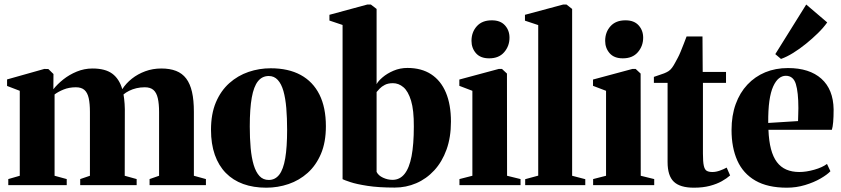

<svg xmlns="http://www.w3.org/2000/svg" viewBox="-20 -838 3808 869"><path d="M17.5 0V-27.5L69.5 -42.5V-427L12 -449V-478.5L180.5 -526L199 -525.5L222 -503L221.5 -434Q239.5 -457 266.5 -478.5Q293.5 -500 327.5 -514Q361.5 -528 398.5 -528Q456 -528 487.8 -504.8Q519.5 -481.5 533.5 -434.5Q550.5 -461 577 -482Q603.5 -503 637.5 -515.5Q671.5 -528 710 -528Q749 -528 777 -517Q805 -506 822.8 -482.5Q840.5 -459 849 -422Q857.5 -385 857.5 -332V-42.5L912 -27.5V0H657V-27.5L700 -42.5V-331Q700 -368.5 694.2 -393.5Q688.5 -418.5 674.5 -430.8Q660.5 -443 635.5 -443Q615.5 -443 597.5 -438.8Q579.5 -434.5 564.5 -427Q549.5 -419.5 539 -410.5Q540.5 -402.5 541.8 -391.2Q543 -380 544 -367.8Q545 -355.5 545 -344L544.5 -42.5L598.5 -27.5V0H343V-27.5L387 -42.5V-331.5Q387 -369 381.5 -393.8Q376 -418.5 362.2 -430.8Q348.5 -443 323.5 -443Q293 -443 268.2 -433Q243.5 -423 227 -410.5V-42.5L282 -27.5V0Z M935 -250.5Q935 -322.5 957.2 -375Q979.5 -427.5 1018 -461.8Q1056.5 -496 1104.8 -512.5Q1153 -529 1205.5 -529Q1285 -529 1340.8 -498.8Q1396.5 -468.5 1425.8 -410Q1455 -351.5 1455 -266.5Q1455 -194.5 1432.8 -142Q1410.5 -89.5 1372.5 -55.5Q1334.5 -21.5 1286 -5Q1237.5 11.5 1185 11.5Q1127 11.5 1080.8 -5.2Q1034.5 -22 1002 -55.2Q969.5 -88.5 952.2 -137.5Q935 -186.5 935 -250.5ZM1196.5 -23.5Q1225.5 -23.5 1244 -47.5Q1262.5 -71.5 1271 -121.8Q1279.5 -172 1279.5 -250.5Q1279.5 -304 1275.8 -348.8Q1272 -393.5 1262.8 -426Q1253.5 -458.5 1237.2 -476.2Q1221 -494 1196.5 -494Q1166.5 -494 1147.5 -470.2Q1128.5 -446.5 1119.5 -396.2Q1110.5 -346 1110.5 -265.5Q1110.5 -212.5 1114.5 -168.2Q1118.5 -124 1128.2 -91.5Q1138 -59 1154.5 -41.2Q1171 -23.5 1196.5 -23.5Z M1471 -745V-771L1642.5 -817.5H1658.5L1684.5 -797.5V-457Q1691.5 -471 1711.8 -488.2Q1732 -505.5 1761.2 -518Q1790.5 -530.5 1824 -530.5Q1887.5 -530.5 1931.5 -501.8Q1975.5 -473 1998.2 -418.8Q2021 -364.5 2021 -287.5Q2021 -216.5 2001 -161Q1981 -105.5 1945.5 -67Q1910 -28.5 1864 -8.8Q1818 11 1766.5 11Q1693.5 11 1643.5 3.2Q1593.5 -4.5 1565.8 -13.8Q1538 -23 1530.5 -27V-725ZM1758.5 -461.5Q1736.5 -461.5 1722 -454Q1707.5 -446.5 1698.5 -437Q1689.5 -427.5 1684.5 -421.5V-60Q1692.5 -43.5 1713.5 -33.8Q1734.5 -24 1756.5 -24Q1789.5 -24 1811 -50.8Q1832.5 -77.5 1842.8 -131.2Q1853 -185 1853 -265Q1853.5 -339.5 1840.5 -382.2Q1827.5 -425 1806 -443.2Q1784.5 -461.5 1758.5 -461.5Z M2059.5 0V-27.5L2118 -42.5V-427L2059 -449.5V-478L2237.5 -526H2252L2274.5 -505L2275 -42.5L2336 -27.5V0ZM2193.5 -574Q2154.5 -574 2134.2 -597.2Q2114 -620.5 2114 -653Q2114 -692.5 2138 -719.2Q2162 -746 2205.5 -746H2206.5Q2245 -746 2265.5 -723.2Q2286 -700.5 2286 -667.5Q2286 -629.5 2262 -601.8Q2238 -574 2194.5 -574Z M2416 -43V-724.5L2356 -744.5V-771L2529 -817.5H2544L2569.5 -797.5V-42.5L2629 -27V0H2357V-27Z M2664.5 0V-27.5L2723 -42.5V-427L2664 -449.5V-478L2842.5 -526H2857L2879.5 -505L2880 -42.5L2941 -27.5V0ZM2798.5 -574Q2759.5 -574 2739.2 -597.2Q2719 -620.5 2719 -653Q2719 -692.5 2743 -719.2Q2767 -746 2810.5 -746H2811.5Q2850 -746 2870.5 -723.2Q2891 -700.5 2891 -667.5Q2891 -629.5 2867 -601.8Q2843 -574 2799.5 -574Z M3120.5 11.5Q3058 11.5 3029.8 -15.5Q3001.5 -42.5 3001.5 -104.5V-463H2939.5V-490Q2950 -494 2962.2 -497.8Q2974.5 -501.5 2985.8 -506Q2997 -510.5 3005 -515.5Q3014 -521 3021.5 -531.2Q3029 -541.5 3035.5 -553.8Q3042 -566 3048 -577Q3053.5 -587 3060.5 -604Q3067.5 -621 3074.8 -639.8Q3082 -658.5 3087.5 -673H3159.5L3160.5 -512.5H3266V-463H3161.5V-143Q3161.5 -105.5 3165.5 -87.8Q3169.5 -70 3178.8 -64.8Q3188 -59.5 3204.5 -59.5Q3220.5 -59.5 3238 -65.8Q3255.5 -72 3269 -79.5L3284.5 -44Q3269.5 -30.5 3246.8 -17.8Q3224 -5 3192.8 3.2Q3161.5 11.5 3120.5 11.5Z M3541.5 11.5Q3454.5 11.5 3399 -20.5Q3343.5 -52.5 3317.2 -111.2Q3291 -170 3291 -249.5Q3291 -315 3309.8 -366.8Q3328.5 -418.5 3362.8 -455Q3397 -491.5 3443.5 -510.8Q3490 -530 3546.5 -530Q3643.5 -530 3697.5 -481.8Q3751.5 -433.5 3753 -343Q3753 -309 3751 -285.8Q3749 -262.5 3745 -250.5H3458Q3460 -199.5 3469.5 -163.5Q3479 -127.5 3496.2 -104.5Q3513.5 -81.5 3539 -70.5Q3564.5 -59.5 3598 -59.5Q3629 -59.5 3665.2 -69.8Q3701.5 -80 3723 -96L3738.5 -63Q3724 -47.5 3693.8 -30Q3663.5 -12.5 3623.8 -0.5Q3584 11.5 3541.5 11.5ZM3457 -281.5 3592 -290Q3592.5 -305.5 3592.8 -319.2Q3593 -333 3593.5 -348.5Q3593.5 -420.5 3582 -457.8Q3570.5 -495 3536.5 -495Q3520 -495 3505.5 -483.5Q3491 -472 3479.5 -446.8Q3468 -421.5 3462.2 -380.8Q3456.5 -340 3457 -281.5ZM3514.5 -571.5 3489 -593 3629 -817.5 3724 -736.5Q3707 -712.5 3681.8 -687.8Q3656.5 -663 3627.8 -639.8Q3599 -616.5 3570 -598.5Q3541 -580.5 3515.5 -571.5Z"/></svg>

Font: Merriweather 120pt ExtraBold
Style: Regular
Weight: 800
Version: Version 2.100